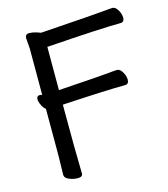

<svg xmlns="http://www.w3.org/2000/svg" viewBox="-110 -804 792 905"><g transform="rotate(-15 286.5 -351.5)"><path d="M158 15Q138 15 116.5 6.5Q95 -2 95 -19L97 -108V-340Q87 -346 78.5 -363.5Q70 -381 70 -393Q70 -410 86 -410L97 -408V-634L93 -685Q93 -705 113 -705Q128 -705 148 -699L168 -692Q450 -711 485 -715Q511 -718 523 -718Q537 -718 548.5 -698.5Q560 -679 560 -661Q560 -639 541 -639Q453 -639 179 -620V-409Q394 -423 430 -427Q456 -430 468 -430Q482 -430 493.5 -410.5Q505 -391 505 -373Q505 -351 486 -351Q401 -351 179 -338Q179 -107 182 -1Q182 15 158 15Z"/></g></svg>

Font: LXGW WenKai Medium
Style: Regular
Weight: 500
Designer: LXGW / Fontworks Inc.
Foundry: LXGW / Fontworks Inc.
Version: Version 1.501; October 10, 2024